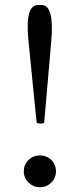

<svg xmlns="http://www.w3.org/2000/svg" viewBox="-20 -765 326 784"><path d="M208.5 -65.9Q208.5 -38.6 189.5 -19.5Q170.4 -0.5 143.1 -0.5Q115.7 -0.5 96.2 -20Q76.7 -39.6 77.1 -66.4Q77.6 -93.3 96.7 -111.8Q115.7 -130.4 143.1 -130.4Q170.4 -130.4 189.5 -111.8Q208.5 -93.3 208.5 -65.9ZM149.4 -744.6Q202.1 -744.6 189.5 -598.6L160.6 -266.1Q160.2 -260.3 145 -260.3Q129.9 -260.7 129.4 -266.1L96.2 -598.6Q81.5 -744.6 135.3 -744.6Z"/></svg>

Font: Parastoo WOL
Style: WOL
Weight: 400
Foundry: Saber Rastikerdar (saber.rastikerdar@gmail.com)
Version: Version 1.0.0-alpha5